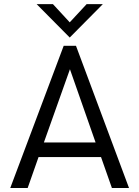

<svg xmlns="http://www.w3.org/2000/svg" viewBox="-20 -934 693 954"><path d="M621 0H536L482 -153.5H171.5L117.5 0H31L296.5 -706.5H357.5ZM455 -226 327.5 -590 198 -226ZM326.5 -747.5 162 -913.5H243L326.5 -823L410.5 -913.5H491Z"/></svg>

Font: Acari Sans
Style: Regular
Weight: 400
Designer: Alfredo Marco Pradil and Stefan Peev (font) & Cristiano Sobral (main changes)
Foundry: Alfredo Marco Pradil and Stefan Peev (font) & Cristiano Sobral (main changes)
Version: Version 1.063; ttfautohint (v1.8.3)